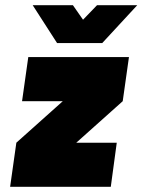

<svg xmlns="http://www.w3.org/2000/svg" viewBox="-20 -720 549 740"><path d="M106 -700 200 -554H374L509 -700H354L300 -644L261 -700ZM19 0H407L430 -170H274L453 -330L477 -500H89L65 -330H222L43 -170Z"/></svg>

Font: Unageo
Style: Black-Italic
Weight: 900
Designer: Richard Sepsi
Foundry: Richard Sepsi
Version: Version 2.000